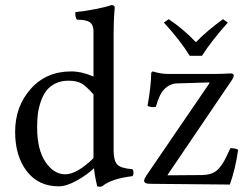

<svg xmlns="http://www.w3.org/2000/svg" viewBox="-20 -718 970 750"><path d="M345.2 -100.1V-349.1Q316.9 -381.8 297.9 -392.3Q278.8 -402.8 247.1 -402.8Q217.8 -402.8 195.3 -391.4Q172.9 -379.9 159.9 -362.1Q147 -344.2 138.7 -319.3Q130.4 -294.4 127.7 -271Q125 -247.6 125 -221.2Q125 -133.3 157.7 -85.2Q190.4 -37.1 234.9 -37.1Q279.8 -37.1 345.2 -100.1ZM345.2 -418.9V-595.2Q345.2 -620.6 331.1 -630.9Q316.9 -641.1 280.8 -641.1Q276.4 -645.5 274.9 -655Q273.4 -664.6 274.9 -670.9Q305.2 -673.3 350.8 -682.1Q396.5 -690.9 415 -698.2Q428.2 -698.2 428.2 -688Q428.2 -687 427.7 -681.9Q427.2 -676.8 426.5 -667.7Q425.8 -658.7 425.3 -647Q424.8 -635.3 424.3 -618.2Q423.8 -601.1 423.8 -583V-129.9Q423.8 -91.3 437.5 -75.9Q451.2 -60.5 497.1 -57.1Q501.5 -52.7 501.5 -43.5Q501.5 -34.2 497.1 -29.8Q416 -20.5 378.9 9.8Q368.7 13.2 359.9 9.8Q349.6 -31.7 347.2 -61Q320.3 -35.2 280 -12.7Q239.7 9.8 209 9.8Q129.9 9.8 84.5 -49.3Q39.1 -108.4 39.1 -203.1Q39.1 -302.2 99.9 -370.6Q160.6 -439 257.8 -439Q299.8 -439 345.2 -418.9ZM577.1 -439Q607.4 -429.2 636.2 -429.2H818.8Q831.5 -429.2 845.9 -429.7Q860.4 -430.2 869.9 -430.7Q879.4 -431.2 880.9 -431.2Q885.7 -431.2 889.4 -429Q893.1 -426.8 893.1 -423.8Q893.1 -416 884.8 -403.8L634.8 -35.2V-33.2L768.1 -34.2Q805.7 -34.7 826.2 -51.5Q846.7 -68.4 866.2 -109.9L879.9 -139.2Q900.4 -139.2 910.2 -132.8Q899.9 -59.1 877.9 2.9L565.9 0Q543 0 543 -12.2Q543 -18.6 551.8 -32.2L798.8 -394L796.9 -396L669.9 -392.1Q644 -391.1 623.3 -371.1Q602.5 -351.1 588.9 -300.8Q572.8 -296.9 556.2 -304.2Q569.8 -378.9 570.8 -433.1Q570.8 -434.6 573.2 -436.8Q575.7 -439 577.1 -439ZM769 -500H721.2Q683.6 -561 620.1 -629.9L639.2 -643.1Q699.2 -602.1 745.1 -553.2Q788.6 -597.7 851.1 -643.1L870.1 -629.9Q805.7 -558.1 769 -500Z"/></svg>

Font: Common Serif
Style: Regular
Weight: 400
Designer: Philipp H. Poll, Khaled Hosny
Foundry: Stefan Peev, Context Ltd.
Version: Version 1.026